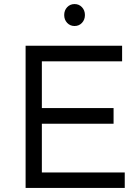

<svg xmlns="http://www.w3.org/2000/svg" viewBox="-20 -925 691 945"><path d="M106 0V-700H581V-623H186V-393H539V-316H186V-76H594V0ZM310.5 -812.5Q296 -828 296 -851Q296 -874 310.5 -889.5Q325 -905 347 -905Q369 -905 383.5 -889.5Q398 -874 398 -851Q398 -828 383.5 -812.5Q369 -797 347 -797Q325 -797 310.5 -812.5Z"/></svg>

Font: Trueno
Style: Lt
Weight: 300
Designer: Julieta Ulanovsky
Foundry: Julieta Ulanovsky
Version: Version 3.001b